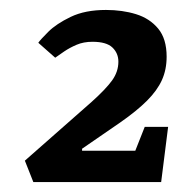

<svg xmlns="http://www.w3.org/2000/svg" viewBox="-20 -737 358 386"><path d="M47 -371 30 -414 164 -532Q193 -558 205.5 -575.5Q218 -593 218 -613Q218 -630 206 -641.5Q194 -653 166 -653Q148 -653 134 -647Q120 -641 109 -633.5Q98 -626 91 -621L57 -651Q61 -657 77 -673Q93 -689 122 -703Q151 -717 193 -717Q226 -717 253.5 -708.5Q281 -700 298 -679.5Q315 -659 315 -623Q315 -597 305.5 -576Q296 -555 275.5 -534.5Q255 -514 222 -491L145 -438V-434H252L271 -482H318L304 -371Z"/></svg>

Font: Faustina Light SemiBold
Style: Italic
Weight: 600
Italic angle: -8°
Version: Version 1.200